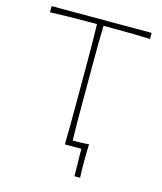

<svg xmlns="http://www.w3.org/2000/svg" viewBox="-126 -805 889 1052"><g transform="rotate(15 318.5 -279.0)"><path d="M301 0Q302.5 -61 302.8 -117Q303 -173 303 -238V-472Q303 -529.5 302.5 -579.8Q302 -630 300.5 -682H241Q177.5 -682 128.5 -680.8Q79.5 -679.5 35 -678V-713H602V-678Q558.5 -680.5 509.2 -681.2Q460 -682 396 -682H337.5Q336 -630 335.5 -579.8Q335 -529.5 335 -472V-238Q335 -181 335.2 -131.8Q335.5 -82.5 337 -31Q360 -31 383 -31.8Q406 -32.5 429 -35Q427.5 -9 427.2 15.8Q427 40.5 427 63.5Q427 86.5 427.2 109.5Q427.5 132.5 429 155H397L394.5 0Z"/></g></svg>

Font: Commissioner Flair Thin
Style: Regular
Weight: 100
Designer: Kostas Bartsokas
Foundry: Kostas Bartsokas
Version: Version 1.000; ttfautohint (v1.8.3)